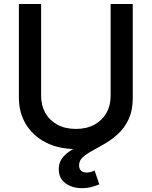

<svg xmlns="http://www.w3.org/2000/svg" viewBox="-20 -748 772 978"><path d="M366.7 11.2Q278.8 11.2 213.6 -22.2Q148.4 -55.7 112.3 -114.7Q76.2 -173.8 76.2 -250V-727.5H189.5V-259.3Q189.5 -210.4 210.9 -172.6Q232.4 -134.8 272.2 -113Q312 -91.3 366.7 -91.3Q421.4 -91.3 460.9 -113Q500.5 -134.8 522 -172.6Q543.5 -210.4 543.5 -259.3V-727.5H656.2V-250Q656.2 -173.8 620.1 -114.7Q584 -55.7 519 -22.2Q454.1 11.2 366.7 11.2ZM397.9 210.4Q347.2 210.4 313.2 185.3Q279.3 160.2 279.3 113.3Q279.3 80.1 297.6 56.6Q315.9 33.2 346.2 14.9Q376.5 -3.4 412.6 -20.3Q448.7 -37.1 484.6 -56.6Q520.5 -76.2 550.8 -102.1Q581.1 -127.9 599.4 -163.8Q617.7 -199.7 617.7 -250H656.2Q656.2 -187 636.5 -143.3Q616.7 -99.6 585.4 -69.8Q554.2 -40 519.5 -19.5Q484.9 1 453.6 17.8Q422.4 34.7 402.6 52.2Q382.8 69.8 382.8 94.2Q382.8 111.3 392.6 121.1Q402.3 130.9 421.9 130.9Q433.6 130.9 443.6 127.7Q453.6 124.5 461.9 120.6L485.8 190.9Q470.2 197.8 447.8 204.1Q425.3 210.4 397.9 210.4Z"/></svg>

Font: V-Inter
Style: Medium-500
Weight: 500
Designer: Rasmus Andersson
Foundry: rsms
Version: Version 4.000;git-4146feb